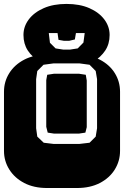

<svg xmlns="http://www.w3.org/2000/svg" viewBox="-22 -943 622 963"><path d="M213.9 0Q147.9 0 99.6 -25.1Q51.3 -50.3 24.7 -92.8Q-2 -135.3 -2 -186V-482.9Q-2 -534.2 24.7 -576.4Q51.3 -618.7 99.6 -643.8Q147.9 -668.9 213.9 -668.9H364.3Q430.2 -668.9 478.8 -643.8Q527.3 -618.7 553.7 -576.4Q580.1 -534.2 580.1 -482.9V-186Q580.1 -135.3 553.7 -92.8Q527.3 -50.3 478.8 -25.1Q430.2 0 364.3 0ZM246.1 -221.2H377L427.2 -227.1L458 -257.8L464.8 -299.8V-545.9L458 -586.9L427.2 -618.2L377 -625H246.1L196.3 -618.2L165 -586.9L159.2 -545.9V-299.8L165 -257.8L197.3 -227.1ZM249 -272.9 217.3 -277.8 210 -307.1V-541L214.8 -567.9L249 -573.2H374L408.2 -567.9L413.1 -539.1V-305.2L406.2 -277.8L374 -272.9ZM180.7 -631.3Q139.2 -656.2 117.4 -689.7Q95.7 -723.1 95.7 -767.6Q95.7 -810.1 122.3 -845.5Q148.9 -880.9 197.3 -902.1Q245.6 -923.3 311.5 -923.3Q377.9 -923.3 426.3 -902.1Q474.6 -880.9 501.2 -845.5Q527.8 -810.1 527.8 -767.6Q527.8 -723.1 505.9 -689.7Q483.9 -656.2 442.9 -631.3ZM294.9 -694.3H329.6L367.7 -700.2L396.5 -729.5L402.8 -777.3H358.9L353.5 -745.1L324.7 -738.3H298.8L271.5 -743.2L266.6 -777.3H222.7L228.5 -728.5L256.8 -700.2Z"/></svg>

Font: Monofett
Style: Regular
Weight: 400
Designer: Vernon Adams
Foundry: Vernon Adams
Version: Version 1.100; ttfautohint (v1.8.4.7-5d5b);gftools[0.9.28]